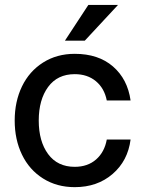

<svg xmlns="http://www.w3.org/2000/svg" viewBox="-20 -752 583 784"><path d="M285.2 12.2Q211.9 12.2 155.8 -23.2Q99.6 -58.6 69.8 -120.4Q40 -182.1 40 -259.8Q40 -337.4 69.8 -399.2Q99.6 -460.9 155.8 -496.6Q211.9 -532.2 285.2 -532.2Q381.8 -532.2 441.4 -480.5Q501 -428.7 513.2 -341.8H416Q406.2 -391.6 371.6 -420.4Q336.9 -449.2 285.2 -449.2Q214.8 -449.2 176.5 -397Q138.2 -344.7 138.2 -259.8Q138.2 -174.8 176.5 -122.8Q214.8 -70.8 285.2 -70.8Q337.9 -70.8 372.3 -100.8Q406.7 -130.9 416 -182.1H513.2Q502 -95.2 439.7 -41.5Q377.4 12.2 285.2 12.2ZM245.1 -585.9 340.8 -731.9H461.9L326.2 -585.9Z"/></svg>

Font: Aspekta 450
Style: Regular
Weight: 450
Designer: Ivo Dolenc
Version: Version 2.000